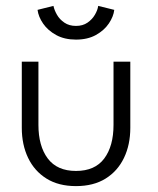

<svg xmlns="http://www.w3.org/2000/svg" viewBox="-20 -620 535 652"><path d="M110.5 -196Q110.5 -124 142.2 -81.8Q174 -39.5 238 -39.5Q302.5 -39.5 334 -81.8Q365.5 -124 365.5 -196V-410.5H422.5V-186Q422.5 -128.5 401 -83.8Q379.5 -39 338.5 -13.5Q297.5 12 238 12Q179 12 138 -13.5Q97 -39 75.5 -83.8Q54 -128.5 54 -186V-410.5H110.5ZM238 -485.5Q199 -485.5 170.8 -501Q142.5 -516.5 126.5 -539.8Q110.5 -563 107.5 -586.5L161.5 -600Q164.5 -585.5 173.5 -569.8Q182.5 -554 198.8 -543Q215 -532 238 -532Q261 -532 277 -543Q293 -554 302.2 -569.8Q311.5 -585.5 313.5 -600L368 -586.5Q365.5 -564 349.8 -540.5Q334 -517 305.8 -501.2Q277.5 -485.5 238 -485.5Z"/></svg>

Font: League Spartan Thin Light
Style: Regular
Weight: 300
Version: Version 2.002